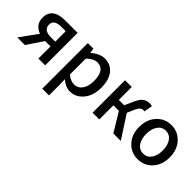

<svg xmlns="http://www.w3.org/2000/svg" viewBox="43 -1321 2301 2301"><g transform="rotate(45 1193.5 -170.5)"><path d="M388 -463H312Q190 -463 190 -378Q190 -286 312 -286H388ZM503 -550V0H388V-205H297L159 0H30L191 -223Q76 -267 76 -381Q76 -550 295 -550Z M676 -550H770L779 -490H782Q871 -564 951 -564Q1054 -564 1113 -487Q1169 -413 1169 -284Q1169 -148 1097 -65Q1030 13 932 13Q860 13 787 -49L790 45V223H676ZM1010 -134Q1050 -188 1050 -282Q1050 -468 921 -468Q860 -468 790 -401V-132Q848 -82 910 -82Q972 -82 1010 -134Z M1784 0H1658L1513 -239H1420V0H1306V-550H1420V-331H1511L1563 -447Q1594 -515 1631 -541Q1664 -564 1717 -564Q1736 -564 1753 -557L1734 -450Q1724 -453 1715 -453Q1668 -453 1638 -384L1597 -289Z M1900 -62Q1821 -143 1821 -274Q1821 -407 1900 -488Q1973 -564 2080 -564Q2187 -564 2261 -488Q2339 -407 2339 -274Q2339 -143 2261 -62Q2187 13 2080 13Q1973 13 1900 -62ZM2183 -134Q2221 -186 2221 -274Q2221 -362 2183 -415Q2145 -469 2080 -469Q2016 -469 1978 -415Q1940 -362 1940 -274Q1940 -187 1978 -134Q2016 -81 2080 -81Q2145 -81 2183 -134Z"/></g></svg>

Font: Noto Sans S Chinese Medium
Style: Regular
Weight: 500
Designer: Ryoko NISHIZUKA  (kana & ideographs); Paul D. Hunt (Latin, Greek & Cyrillic); Wenlong ZHANG  (bopomofo); Sandoll Communi
Foundry: Adobe Systems Incorporated
Version: Version 1.000;PS 1;hotconv 1.0.78;makeotf.lib2.5.61930